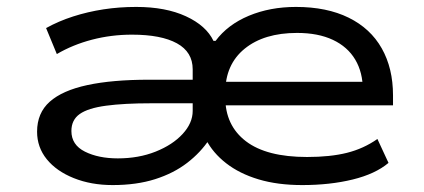

<svg xmlns="http://www.w3.org/2000/svg" viewBox="-20 -525 1222 554"><path d="M305 9Q243 9 193 -11Q143 -31 115 -65.5Q87 -100 87 -145Q87 -199 123.5 -231.5Q160 -264 232 -279.5Q304 -295 410 -295H559V-227H417Q338 -227 286 -220Q234 -213 210 -196Q186 -179 186 -147Q186 -107 225 -87.5Q264 -68 320 -68Q380 -68 429 -87.5Q478 -107 507 -138.5Q536 -170 536 -205V-325Q536 -375 490.5 -400Q445 -425 361 -425Q301 -425 245.5 -410.5Q190 -396 144 -369L113 -444Q149 -464 191 -477.5Q233 -491 278.5 -498Q324 -505 373 -505Q458 -505 516.5 -478Q575 -451 596 -407H602Q637 -454 698 -479.5Q759 -505 834 -505Q923 -505 986 -474Q1049 -443 1081.5 -385.5Q1114 -328 1114 -250V-221H597V-289H1054L1027 -265Q1027 -316 1005 -353Q983 -390 940.5 -410Q898 -430 837 -430Q742 -430 686 -384.5Q630 -339 630 -258V-244Q630 -163 689.5 -117.5Q749 -72 866 -72Q933 -72 981 -84Q1029 -96 1069 -124L1101 -55Q1063 -23 997.5 -7Q932 9 852 9Q781 9 726 -7.5Q671 -24 632.5 -54Q594 -84 574 -123H584Q559 -85 520 -55Q481 -25 427.5 -8Q374 9 305 9Z"/></svg>

Font: Nunito Sans 7pt Expanded
Style: Regular
Weight: 400
Width: 7
Designer: Vernon Adams
Foundry: Vernon Adams
Version: Version 3.101;gftools[0.9.27]